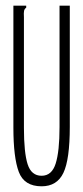

<svg xmlns="http://www.w3.org/2000/svg" viewBox="-20 -643 290 674"><path d="M126 11Q65 11 46 -39.5Q27 -90 27 -195V-623H72V-616Q66 -612 64.5 -605Q63 -598 64 -582V-194Q64 -107 77 -66.5Q90 -26 126 -26Q162 -26 175.5 -69Q189 -112 189 -197V-623H225V-198Q225 -83 202.5 -36Q180 11 126 11Z"/></svg>

Font: Inconsolata UltraCondensed Light
Style: Regular
Weight: 300
Width: 1
Monospace: yes
Designer: Raph Levien, Cyreal, Brenton Simpson
Foundry: Raph Levien, Cyreal, Google
Version: Version 3.001; ttfautohint (v1.8.2.53-6de2)